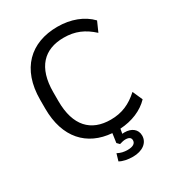

<svg xmlns="http://www.w3.org/2000/svg" viewBox="-215 -856 1080 1181"><g transform="rotate(-30 325.0 -265.5)"><path d="M379.4 197.3C447.3 197.3 493.2 163.6 493.2 112.3C493.2 67.9 459 41 407.7 41C402.8 41 397.9 41.5 392.6 42L398.4 8.8C482.9 3.9 557.1 -26.9 606.9 -79.1L575.7 -149.9C515.6 -95.2 455.1 -68.4 375.5 -68.4C236.3 -68.4 152.8 -152.3 152.8 -329.1V-391.6C152.8 -567.4 236.3 -650.4 375.5 -650.4C456.1 -650.4 515.6 -624 575.7 -569.3L606.9 -639.6C552.7 -696.8 469.7 -728 375.5 -728C184.6 -728 59.6 -610.4 59.6 -391.6V-329.1C59.6 -122.1 170.4 -5.4 341.8 7.8L332.5 72.8L349.1 89.8C366.7 84.5 378.9 81.5 391.6 81.5C418 81.5 429.7 91.8 429.7 108.9C429.7 132.3 409.2 144.5 372.6 144.5C345.7 144.5 324.7 139.6 301.8 127.4L287.1 177.2C310.1 190.4 343.8 197.3 379.4 197.3Z"/></g></svg>

Font: Winston
Style: Regular
Weight: 400
Designer: Vernon Adams, Kim Jin-seong, David Berlow, Cristiano Sobral
Foundry: The Winston Project Authors
Version: Version 3.004